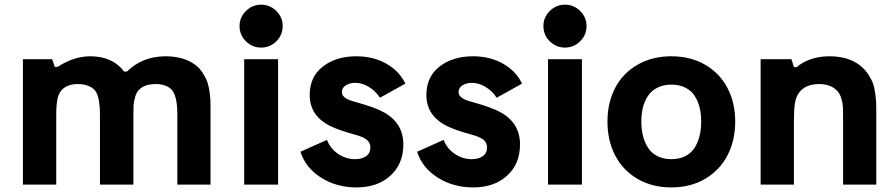

<svg xmlns="http://www.w3.org/2000/svg" viewBox="-20 -798 3873 830"><path d="M79.1 0V-542H205.6L216.8 -508.8H229Q299.3 -554.7 370.1 -554.7Q466.8 -554.7 516.6 -488.8H528.8Q596.2 -554.7 695.8 -554.7Q772.9 -554.7 822.3 -519Q841.8 -504.9 855.5 -484.1Q869.1 -463.4 875.7 -445.3Q882.3 -427.2 885.7 -401.9Q889.2 -376.5 889.6 -363Q890.1 -349.6 890.1 -328.1V0H746.6V-304.7Q746.6 -384.3 721.2 -411.1Q697.8 -434.6 653.3 -434.6Q603.5 -434.6 580.1 -408.7Q569.3 -397.5 563.7 -377.2Q558.1 -356.9 557.4 -342.3Q556.6 -327.6 556.6 -300.8V0H412.1V-300.8Q412.1 -381.3 390.1 -407.7Q380.4 -419.4 360.8 -427Q341.3 -434.6 316.4 -434.6Q272.5 -434.6 249 -411.1Q233.4 -395.5 228.3 -369.6Q223.1 -343.8 223.1 -300.8V0Z M1015.6 -685.5Q1015.6 -723.1 1043.2 -750.5Q1070.8 -777.8 1108.9 -777.8Q1147 -777.8 1174.6 -750.5Q1202.1 -723.1 1202.1 -685.5Q1202.1 -647 1174.6 -619.6Q1147 -592.3 1108.9 -592.3Q1070.8 -592.3 1043.2 -619.4Q1015.6 -646.5 1015.6 -685.5ZM1035.6 0V-542H1182.1V0Z M1521 12.2Q1434.6 12.2 1367.7 -30.3Q1300.8 -72.8 1278.8 -142.1L1393.6 -193.4Q1407.2 -156.2 1441.2 -133.1Q1475.1 -109.9 1514.6 -109.9Q1543.9 -109.9 1562.5 -122.8Q1581.1 -135.7 1581.1 -160.2Q1581.1 -182.6 1564 -195.1Q1546.9 -207.5 1511.2 -216.8Q1447.8 -234.4 1414.6 -250Q1318.8 -293.9 1318.8 -387.7Q1318.8 -466.3 1376 -510.5Q1433.1 -554.7 1520 -554.7Q1593.8 -554.7 1650.4 -522.5Q1707 -490.2 1732.4 -436.5L1622.6 -375.5Q1604.5 -403.8 1575.2 -421.9Q1545.9 -439.9 1515.6 -439.9Q1491.7 -439.9 1474.9 -429.2Q1458 -418.5 1458 -399.9Q1458 -387.7 1467.8 -378.9Q1477.5 -370.1 1488.8 -366Q1500 -361.8 1522.5 -355.5Q1601.6 -333.5 1637.7 -313.5Q1723.6 -267.1 1723.6 -173.3Q1723.6 -89.8 1668 -38.8Q1612.3 12.2 1521 12.2Z M2025.4 12.2Q1939 12.2 1872.1 -30.3Q1805.2 -72.8 1783.2 -142.1L1897.9 -193.4Q1911.6 -156.2 1945.6 -133.1Q1979.5 -109.9 2019 -109.9Q2048.3 -109.9 2066.9 -122.8Q2085.4 -135.7 2085.4 -160.2Q2085.4 -182.6 2068.4 -195.1Q2051.3 -207.5 2015.6 -216.8Q1952.1 -234.4 1918.9 -250Q1823.2 -293.9 1823.2 -387.7Q1823.2 -466.3 1880.4 -510.5Q1937.5 -554.7 2024.4 -554.7Q2098.1 -554.7 2154.8 -522.5Q2211.4 -490.2 2236.8 -436.5L2127 -375.5Q2108.9 -403.8 2079.6 -421.9Q2050.3 -439.9 2020 -439.9Q1996.1 -439.9 1979.2 -429.2Q1962.4 -418.5 1962.4 -399.9Q1962.4 -387.7 1972.2 -378.9Q1981.9 -370.1 1993.2 -366Q2004.4 -361.8 2026.9 -355.5Q2106 -333.5 2142.1 -313.5Q2228 -267.1 2228 -173.3Q2228 -89.8 2172.4 -38.8Q2116.7 12.2 2025.4 12.2Z M2329.1 -685.5Q2329.1 -723.1 2356.7 -750.5Q2384.3 -777.8 2422.4 -777.8Q2460.4 -777.8 2488 -750.5Q2515.6 -723.1 2515.6 -685.5Q2515.6 -647 2488 -619.6Q2460.4 -592.3 2422.4 -592.3Q2384.3 -592.3 2356.7 -619.4Q2329.1 -646.5 2329.1 -685.5ZM2349.1 0V-542H2495.6V0Z M2882.3 12.2Q2798.8 12.2 2735.4 -25.1Q2671.9 -62.5 2638.9 -126.7Q2606 -190.9 2606 -272.5Q2606 -353.5 2638.9 -417.2Q2671.9 -481 2735.4 -517.8Q2798.8 -554.7 2882.3 -554.7Q2965.8 -554.7 3028.8 -517.8Q3091.8 -481 3125 -417.2Q3158.2 -353.5 3158.2 -272.5Q3158.2 -190.9 3125 -126.7Q3091.8 -62.5 3028.6 -25.1Q2965.3 12.2 2882.3 12.2ZM2882.3 -432.1Q2854 -432.1 2831.8 -423.3Q2809.6 -414.6 2794.9 -399.9Q2780.3 -385.3 2770.5 -364.5Q2760.7 -343.8 2756.6 -321Q2752.4 -298.3 2752.4 -272.5Q2752.4 -239.7 2759.3 -211.7Q2766.1 -183.6 2780.8 -160.2Q2795.4 -136.7 2821.5 -123.3Q2847.7 -109.9 2882.3 -109.9Q2917 -109.9 2942.6 -123Q2968.3 -136.2 2982.9 -159.7Q2997.6 -183.1 3004.4 -211.2Q3011.2 -239.3 3011.2 -272.5Q3011.2 -305.7 3004.4 -333.3Q2997.6 -360.8 2982.9 -383.5Q2968.3 -406.2 2942.6 -419.2Q2917 -432.1 2882.3 -432.1Z M3268.1 0V-542H3401.4L3412.1 -507.8H3424.3Q3448.7 -529.8 3485.8 -542.2Q3522.9 -554.7 3565.4 -554.7Q3649.4 -554.7 3700.2 -513.2Q3719.7 -497.6 3733.4 -476.6Q3747.1 -455.6 3753.7 -437.5Q3760.3 -419.4 3763.7 -393.3Q3767.1 -367.2 3767.6 -352.8Q3768.1 -338.4 3768.1 -313.5V0H3624.5V-291Q3624.5 -322.8 3623.5 -338.4Q3622.6 -354 3616.5 -374Q3610.4 -394 3597.7 -406.7Q3570.3 -434.6 3520.5 -434.6Q3459.5 -434.6 3432.1 -394.5Q3419.9 -376 3416 -348.9Q3412.1 -321.8 3412.1 -278.8V0Z"/></svg>

Font: Acari Sans Neue Black
Style: Regular
Weight: 900
Designer: Alfredo Marco Pradil
Foundry: Alfredo Marco Pradil
Version: Version 1.045;June 16, 2019;FontCreator 11.5.0.2425 64-bit; 